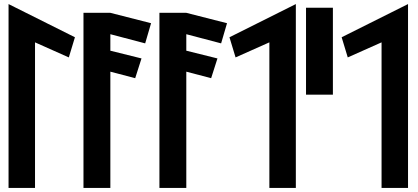

<svg xmlns="http://www.w3.org/2000/svg" viewBox="-20 -923 2052 943"><path d="M22 0H152V-715L318 -641L348 -740L22 -903Z M390 -860V0H522V-571L644 -539L675 -636L522 -674V-755L693 -710L722 -809L522 -860Z M763 -860V0H895V-571L1017 -539L1048 -636L895 -674V-755L1066 -710L1095 -809L895 -860Z M1433 0V-903L1107 -740L1137 -641L1303 -715V0Z M1483 -458H1615V-885H1483Z M1984 0V-903L1658 -740L1688 -641L1854 -715V0Z"/></svg>

Font: Ny Stormning
Style: Regular
Weight: 400
Designer: Robert Jablonski, Mew Too
Foundry: Cannot Into Space Fonts
Version: Version 0.90